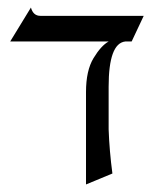

<svg xmlns="http://www.w3.org/2000/svg" viewBox="-20 -476 431 509"><path d="M87 -434H361L329 -366H312Q268 -361 268 -246V-133Q270 -76 278 -16L208 13V-232Q208 -289 228 -322Q248 -355 268 -366H7L62 -456Q68 -434 87 -434Z"/></svg>

Font: Bellefair
Style: Regular
Weight: 400
Designer: Nick Shinn, Liron Lavi Turkenic
Foundry: Shinntype
Version: Version 1.003;PS 001.003;hotconv 1.0.88;makeotf.lib2.5.64775